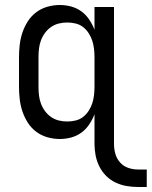

<svg xmlns="http://www.w3.org/2000/svg" viewBox="-20 -548 607 768"><path d="M532 200Q509 200 486 196Q463 192 442 182Q421 172 404.5 155.5Q388 139 377.5 118Q367 97 362.5 74Q358 51 358 28V-91Q350 -70 337 -50.5Q324 -31 305.5 -17.5Q287 -4 264.5 2Q242 8 219 8Q194 8 169.5 1Q145 -6 125 -21Q105 -36 91.5 -57Q78 -78 70 -101.5Q62 -125 59 -150Q56 -175 56 -200V-320Q56 -345 59 -370Q62 -395 70 -418.5Q78 -442 91.5 -463Q105 -484 125 -499Q145 -514 169.5 -521Q194 -528 219 -528Q242 -528 264.5 -522Q287 -516 305.5 -502.5Q324 -489 337 -469.5Q350 -450 358 -429V-520H436V28Q436 48 441.5 67.5Q447 87 460.5 102Q474 117 493 123.5Q512 130 532 130H567V200ZM249 -62Q266 -62 282.5 -66Q299 -70 312 -80Q325 -90 334.5 -104.5Q344 -119 349 -134.5Q354 -150 356 -166.5Q358 -183 358 -200V-320Q358 -337 356 -353.5Q354 -370 349 -385.5Q344 -401 334.5 -415.5Q325 -430 312 -440Q299 -450 282.5 -454Q266 -458 249 -458Q232 -458 215.5 -454Q199 -450 185 -440.5Q171 -431 160.5 -417Q150 -403 144 -387Q138 -371 136 -354Q134 -337 134 -320V-200Q134 -183 136 -166Q138 -149 144 -133Q150 -117 160.5 -103Q171 -89 185 -79.5Q199 -70 215.5 -66Q232 -62 249 -62Z"/></svg>

Font: Iosevka Curly
Style: Regular
Weight: 400
Monospace: yes
Designer: Belleve Invis
Foundry: Belleve Invis
Version: Version 22.1.2; ttfautohint (v1.8.4)